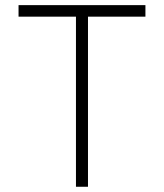

<svg xmlns="http://www.w3.org/2000/svg" viewBox="-20 -713 626 733"><path d="M270 0H315.9V-649.4H535.2V-693.4H50.8V-649.4H270Z"/></svg>

Font: Cascadia Code PL ExtraLight
Style: Regular
Weight: 200
Monospace: yes
Designer: Aaron Bell
Foundry: Saja Typeworks
Version: Version 2404.023